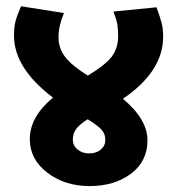

<svg xmlns="http://www.w3.org/2000/svg" viewBox="-20 -637 562 623"><path d="M264.6 -250Q238.3 -233.4 227.3 -218.5Q216.3 -203.6 216.3 -184.1Q216.3 -164.6 231.7 -151.9Q247.1 -139.2 269.5 -139.2Q292 -139.2 306.9 -151.6Q321.8 -164.1 321.8 -182.6Q321.8 -201.2 311 -214.6Q300.3 -228 264.6 -250ZM76.7 -185.5Q76.7 -257.8 151.9 -320.3Q25.4 -416 25.4 -521.5Q25.4 -549.8 30.5 -568.6Q35.6 -587.4 48.3 -616.7L187.5 -594.7Q169.9 -552.7 169.9 -516.4Q169.9 -480 191.7 -451.9Q213.4 -423.8 265.1 -391.6Q325.7 -428.7 344.5 -455.8Q363.3 -482.9 363.3 -519Q363.3 -542.5 360.8 -557.1Q358.4 -571.8 348.1 -599.6L487.8 -613.3Q500.5 -578.6 504.9 -560.8Q509.3 -543 509.3 -517.1Q509.3 -405.3 378.9 -316.4Q458.5 -250 458.5 -181.6Q458.5 -113.3 404.8 -73.2Q351.1 -33.2 270.8 -33.2Q190.4 -33.2 133.5 -76.7Q76.7 -120.1 76.7 -185.5Z"/></svg>

Font: Yantramanav Black
Style: Regular
Weight: 900
Version: Version 1.001;PS 1.0;hotconv 1.0.72;makeotf.lib2.5.5900; ttf